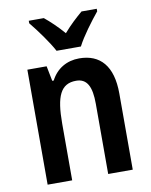

<svg xmlns="http://www.w3.org/2000/svg" viewBox="-86 -830 703 893"><g transform="rotate(-10 266.0 -383.0)"><path d="M215 -606H330C352 -650 401 -715 433 -754V-766H361C331 -740 304 -716 272 -679C242 -714 210 -744 183 -766H112V-754C145 -714 193 -648 215 -606ZM312 -553C254 -553 205 -525 178 -472H171L157 -543H66V0H182V-268C182 -397 207 -453 280 -453C332 -453 352 -412 352 -332V0H468V-360C468 -490 411 -553 312 -553Z"/></g></svg>

Font: Noto Sans Arabic UI Cn SmBd
Style: Regular
Weight: 600
Width: 3
Designer: Monotype Design Team, Nadine Chahine and Nizar Qandah
Foundry: Monotype Imaging Inc.
Version: Version 2.010